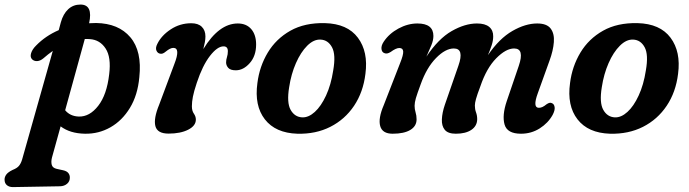

<svg xmlns="http://www.w3.org/2000/svg" viewBox="-98 -562 2950 822"><path d="M88 -312.5Q75 -301.5 61.8 -300.5Q48.5 -299.5 39.5 -308Q30 -317.5 35.2 -334.5Q40.5 -351.5 57 -367.5Q97 -408.5 153.5 -433L162.5 -466.5Q172.5 -502.5 194 -522.5Q215.5 -542.5 246.5 -542.5Q301 -542.5 283.5 -462.5Q298.5 -463.5 313.5 -463.5Q409.5 -462 460 -402.5Q510.5 -343 498.5 -231.5Q491.5 -154.5 458.2 -100Q425 -45.5 374.8 -17Q324.5 11.5 266 10.5Q202 9.5 161.5 -21L124.5 112.5Q120 130 123.5 143.5Q127 157 145 161L172.5 167Q188 170.5 194.5 178.8Q201 187 201 197.5Q201.5 214 189.5 224.5Q177.5 235 159 235.5L-43 239Q-58.5 239 -68.5 230.8Q-78.5 222.5 -78.5 206.5Q-78.5 195.5 -71 185.2Q-63.5 175 -44 165.5Q-25 158 -16.8 148Q-8.5 138 -3.5 121.5L128 -344Q108 -330 88 -312.5ZM239 -63Q285.5 -61.5 322.5 -109Q359.5 -156.5 369.5 -244.5Q378.5 -317 354.2 -354.2Q330 -391.5 287 -394.5Q276 -395.5 265 -395L181 -90Q202 -64.5 239 -63Z M589 -332Q577.5 -333 572 -344.8Q566.5 -356.5 575.5 -374Q593 -410 632.8 -436.2Q672.5 -462.5 721 -462.5Q750.5 -462.5 766 -447.2Q781.5 -432 781.5 -406Q781.5 -394.5 779 -381Q776.5 -367.5 772.5 -352Q839.5 -461.5 920 -461.5Q957 -461.5 977.8 -437.2Q998.5 -413 998.5 -371.5Q998.5 -322.5 971.2 -291.8Q944 -261 911.5 -261Q888.5 -261 879.2 -271.5Q870 -282 870 -294.5Q870 -306.5 873.8 -317.8Q877.5 -329 877.5 -343Q877.5 -363.5 859 -363.5Q832.5 -363.5 800.8 -322.5Q769 -281.5 744.5 -207.5Q732 -170 727.8 -147.8Q723.5 -125.5 723.5 -107Q723.5 -87.5 732 -75.5Q740.5 -63.5 740.5 -50Q740.5 -23.5 707.8 -6.8Q675 10 623.5 10Q575.5 10 567.2 -22.2Q559 -54.5 583.5 -114L648.5 -288Q675.5 -357 644 -357Q631 -357 611.5 -341Q598.5 -330 589 -332Z M1293 -463Q1389.5 -460.5 1434.2 -400.5Q1479 -340.5 1466.5 -246Q1457 -167.5 1417.8 -109Q1378.5 -50.5 1316.2 -19Q1254 12.5 1175 10.5Q1081.5 7.5 1036 -51Q990.5 -109.5 1004 -206.5Q1013 -278 1048.5 -337Q1084 -396 1145.2 -430.5Q1206.5 -465 1293 -463ZM1196 -59.5Q1223 -58.5 1249.8 -82.8Q1276.5 -107 1297.8 -152.8Q1319 -198.5 1328.5 -260Q1340.5 -328 1323.5 -359.5Q1306.5 -391 1274.5 -392.5Q1245 -394 1217.2 -366.2Q1189.5 -338.5 1169 -291.8Q1148.5 -245 1140 -189Q1129 -122.5 1146.2 -91.8Q1163.5 -61 1196 -59.5Z M1806.5 -113.5 1864.5 -280.5Q1890.5 -354.5 1845 -354.5Q1809 -354.5 1768.8 -313.5Q1728.5 -272.5 1703 -201Q1688 -160.5 1682.5 -141.8Q1677 -123 1677 -109Q1677 -94.5 1681.2 -81Q1685.5 -67.5 1685.5 -51Q1685.5 -22 1658.8 -5.8Q1632 10.5 1583 10.5Q1539 10.5 1529.8 -22.2Q1520.5 -55 1545 -112L1614.5 -290.5Q1629.5 -327.5 1628.2 -342Q1627 -356.5 1611.5 -356.5Q1597.5 -356.5 1574.5 -339.5Q1558.5 -329.5 1548 -334.5Q1537 -338 1535.2 -352.2Q1533.5 -366.5 1544.5 -383Q1567.5 -418 1607.8 -439.8Q1648 -461.5 1689 -461.5Q1757.5 -461.5 1757.5 -408Q1757.5 -389.5 1748.5 -367.8Q1739.5 -346 1727.5 -319.5Q1779 -396.5 1835.8 -429Q1892.5 -461.5 1944 -461.5Q1979 -461.5 1996.5 -446.8Q2014 -432 2013.5 -406Q2013.5 -388 2007 -368.2Q2000.5 -348.5 1991 -326Q2040 -397.5 2095.8 -429.5Q2151.5 -461.5 2202 -461.5Q2243 -461.5 2259.5 -439.8Q2276 -418 2273.2 -381.8Q2270.5 -345.5 2254.5 -302L2204.5 -163Q2181.5 -100.5 2209 -100.5Q2216.5 -100.5 2224 -103.8Q2231.5 -107 2242.5 -116Q2256.5 -125.5 2265.5 -120Q2274.5 -116.5 2276.5 -103.2Q2278.5 -90 2268 -70Q2248.5 -35 2212.5 -12.2Q2176.5 10.5 2132.5 10.5Q2073.5 10.5 2062.2 -28.8Q2051 -68 2071.5 -129L2123 -280Q2148.5 -354.5 2103 -354.5Q2068 -354.5 2026.5 -312.5Q1985 -270.5 1958.5 -192.5Q1944.5 -155.5 1939.8 -138.2Q1935 -121 1935 -110Q1935 -94.5 1940 -81Q1945 -67.5 1945 -51.5Q1944.5 -22.5 1920 -6Q1895.5 10.5 1853.5 10.5Q1820 10.5 1806.2 -6.2Q1792.5 -23 1793.8 -51.2Q1795 -79.5 1806.5 -113.5Z M2631.5 -463Q2728 -460.5 2772.8 -400.5Q2817.5 -340.5 2805 -246Q2795.5 -167.5 2756.2 -109Q2717 -50.5 2654.8 -19Q2592.5 12.5 2513.5 10.5Q2420 7.5 2374.5 -51Q2329 -109.5 2342.5 -206.5Q2351.5 -278 2387 -337Q2422.5 -396 2483.8 -430.5Q2545 -465 2631.5 -463ZM2534.5 -59.5Q2561.5 -58.5 2588.2 -82.8Q2615 -107 2636.2 -152.8Q2657.5 -198.5 2667 -260Q2679 -328 2662 -359.5Q2645 -391 2613 -392.5Q2583.5 -394 2555.8 -366.2Q2528 -338.5 2507.5 -291.8Q2487 -245 2478.5 -189Q2467.5 -122.5 2484.8 -91.8Q2502 -61 2534.5 -59.5Z"/></svg>

Font: Fraunces 72pt SuperSoft SemiBold
Style: Italic
Weight: 600
Italic angle: -16°
Version: Version 1.000;[b76b70a41]